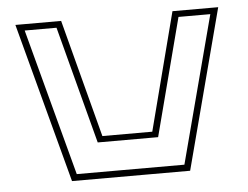

<svg xmlns="http://www.w3.org/2000/svg" viewBox="-44 -593 833 646"><g transform="rotate(-5 372.5 -270.0)"><path d="M174 0 30 -540H184.5L289 -142H457.5L560.5 -540H715L573 0ZM192 -22H555.5L686.5 -519H579L475.5 -122H271.5L167 -518.5H59.5Z"/></g></svg>

Font: Tourney Expanded ExtraLight
Style: Regular
Weight: 200
Width: 7
Designer: Tyler Finck
Foundry: Etcetera Type Co
Version: Version 1.010; ttfautohint (v1.8.3)